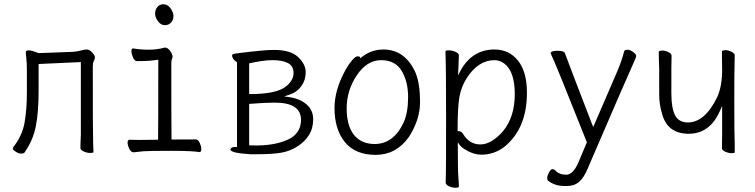

<svg xmlns="http://www.w3.org/2000/svg" viewBox="-20 -713 3540 900"><path d="M94 3Q91 7 79 7Q67 7 53.5 -2Q40 -11 40 -15L42 -23Q84 -76 95 -137.5Q106 -199 106 -281V-387Q106 -417 103.5 -438Q101 -459 101 -468Q101 -477 114.5 -477Q128 -477 161 -464L321 -470Q345 -472 360.5 -476.5Q376 -481 387.5 -481Q399 -481 412 -467Q425 -453 425 -445Q425 -437 420 -427.5Q415 -418 415 -402Q415 -84 416.5 -48Q418 -12 418 0Q418 4 403 4Q388 4 372.5 -3Q357 -10 357 -19Q357 -43 359 -81V-422L161 -413V-291Q161 -185 147.5 -119Q134 -53 94 3Z M607 1Q594 1 586 -15.5Q578 -32 578 -45Q578 -58 588 -58L628 -57L721 -58Q722 -110 722 -427V-433Q681 -427 658 -427Q635 -427 623 -426.5Q611 -426 603.5 -443.5Q596 -461 596 -473.5Q596 -486 604 -486Q638 -480 677.5 -480Q717 -480 752 -490Q771 -490 784 -464Q789 -454 789 -448.5Q789 -443 786 -436.5Q783 -430 783 -416Q783 -129 784 -59H789Q884 -59 896.5 -59.5Q909 -60 916.5 -42.5Q924 -25 923.5 -13Q923 -1 916 0Q881 -6 781 -6Q681 -6 652 -4ZM707 -649.5Q707 -667 717.5 -680Q728 -693 747 -693Q766 -693 779.5 -674Q793 -655 793 -637.5Q793 -620 782 -607.5Q771 -595 752.5 -595Q734 -595 720.5 -613.5Q707 -632 707 -649.5Z M1153 10Q1060 4 1060 -12Q1060 -16 1065 -20Q1070 -24 1079 -24H1091V-421Q1068 -436 1068 -453Q1068 -459 1078 -461Q1088 -463 1157.5 -471Q1227 -479 1265 -479Q1342 -479 1377.5 -445.5Q1413 -412 1413 -374.5Q1413 -337 1391.5 -308Q1370 -279 1333 -268L1312 -261L1334 -258Q1385 -251 1416.5 -224Q1448 -197 1448 -154Q1448 -111 1428 -79.5Q1408 -48 1374 -26.5Q1340 -5 1300 2.5Q1260 10 1180 10ZM1153 10ZM1179 -31Q1261 -31 1319 -54Q1391 -82 1391 -151Q1391 -232 1268 -232Q1223 -232 1148 -226V-32ZM1148 -272H1153Q1278 -272 1322 -309Q1356 -337 1356 -370.5Q1356 -404 1329.5 -417.5Q1303 -431 1258.5 -431Q1214 -431 1148 -416Z M1896 -70Q1836 13 1741 13Q1646 13 1597 -46.5Q1548 -106 1548 -207Q1548 -285 1592 -371Q1610 -406 1628 -427.5Q1646 -449 1655.5 -449Q1665 -449 1667 -446L1669 -440Q1717 -481 1777 -481Q1879 -481 1928 -372Q1949 -320 1949 -235.5Q1949 -151 1896 -70ZM1736 -38Q1825 -38 1872 -139Q1893 -186 1893 -258Q1893 -330 1863 -380.5Q1833 -431 1766.5 -431Q1700 -431 1652.5 -360Q1605 -289 1605 -206Q1605 -123 1639.5 -80.5Q1674 -38 1736 -38ZM1928 -372Z M2131 162Q2131 167 2115.5 167Q2100 167 2084.5 160Q2069 153 2069 142.5Q2069 132 2070 106Q2071 80 2071 -161.5Q2071 -403 2068 -472Q2068 -477 2083.5 -477Q2099 -477 2115 -470Q2131 -463 2131 -454L2129 -399L2127 -359L2137 -379Q2192 -481 2298 -481Q2366 -481 2408 -429Q2450 -377 2450 -278Q2450 -113 2347 -27Q2298 12 2237 12Q2205 12 2174 -4.5Q2143 -21 2135 -33L2126 -46V-30Q2126 87 2128.5 116Q2131 145 2131 162ZM2152 -83Q2181 -36 2232 -36Q2283 -36 2338 -98Q2393 -165 2393 -271.5Q2393 -378 2344 -415Q2322 -431 2298 -431Q2222 -431 2168 -347Q2142 -307 2133.5 -258.5Q2125 -210 2125 -103V-98H2133Q2143 -98 2152 -83Z M2561 -464 2562 -461Q2581 -424 2731 -46L2691 49Q2666 106 2634 106Q2602 106 2583 86Q2578 80 2569.5 80Q2561 80 2553 96Q2545 112 2545 120Q2545 128 2548 133Q2579 159 2628 159H2637Q2672 159 2694.5 139.5Q2717 120 2734 79Q2933 -383 2947.5 -413Q2962 -443 2962 -451Q2962 -459 2947.5 -469.5Q2933 -480 2921 -480Q2909 -480 2906 -473Q2893 -424 2874 -380L2761 -118L2756 -129Q2639 -432 2628 -464Q2624 -475 2593.5 -475Q2563 -475 2561 -464Z M3424 1Q3424 5 3409.5 5Q3395 5 3379.5 -2Q3364 -9 3364 -18Q3364 -43 3365 -81V-216L3355 -194Q3308 -86 3208 -86Q3108 -86 3083 -181Q3070 -223 3070 -271V-391Q3068 -435 3068 -470Q3070 -476 3084.5 -476Q3099 -476 3113.5 -468.5Q3128 -461 3128 -452L3127 -394V-275Q3127 -206 3144.5 -172.5Q3162 -139 3204 -139Q3285 -139 3343 -260Q3365 -311 3365 -385L3364 -473Q3370 -478 3381.5 -478Q3393 -478 3408.5 -470.5Q3424 -463 3424 -454L3423 -395Q3422 -377 3422 -230Q3422 -83 3424 -35Z"/></svg>

Font: LXGW WenKai Mono TC Light
Style: Regular
Weight: 300
Designer: LXGW / Fontworks Inc.
Foundry: LXGW / Fontworks Inc.
Version: Version 1.330